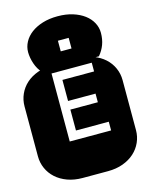

<svg xmlns="http://www.w3.org/2000/svg" viewBox="-137 -1017 853 1101"><g transform="rotate(-15 289.0 -466.5)"><path d="M441.9 -272.9H247.1V-397H410.2V-448.2H247.1V-573.2H435.1V-625H196.3V-221.2H441.9ZM364.3 -668.9Q413.6 -668.9 453.6 -654.3Q493.7 -639.6 521.7 -614.3Q549.8 -588.9 564.9 -554.9Q580.1 -521 580.1 -482.9V-186Q580.1 -147.9 564.9 -114Q549.8 -80.1 521.7 -54.7Q493.7 -29.3 453.6 -14.6Q413.6 0 364.3 0H213.9Q164.6 0 124.5 -14.6Q84.5 -29.3 56.4 -54.7Q28.3 -80.1 13.2 -114Q-2 -147.9 -2 -186V-482.9Q-2 -521 13.2 -554.9Q28.3 -588.9 56.4 -614.3Q84.5 -639.6 124.5 -654.3Q164.6 -668.9 213.9 -668.9ZM344.2 -733.9V-796.9H280.3V-733.9ZM145 -649.9Q133.8 -660.6 125 -676Q116.2 -691.4 110.4 -708.5Q104.5 -725.6 101.3 -743.4Q98.1 -761.2 98.1 -777.3Q98.1 -809.1 113.3 -837.4Q128.4 -865.7 156.5 -887Q184.6 -908.2 224.6 -920.7Q264.6 -933.1 314 -933.1Q363.8 -933.1 403.6 -920.7Q443.4 -908.2 471.7 -887Q500 -865.7 515.1 -837.4Q530.3 -809.1 530.3 -777.3Q530.3 -739.3 518.6 -707.8Q506.8 -676.3 484.4 -649.9Z"/></g></svg>

Font: Monofett
Style: Regular
Weight: 400
Designer: vernon adams
Foundry: vernon adams
Version: Version 1.000